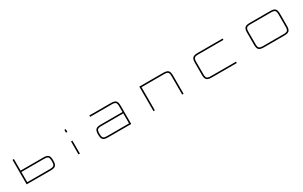

<svg xmlns="http://www.w3.org/2000/svg" viewBox="345 -2725 7486 4749"><g transform="rotate(-30 4088.5 -350.0)"><path d="M325 0H1006.5C1151 0 1191 -40 1191 -184.5V-185C1191 -329.5 1151 -369.5 1006.5 -369.5H365V-700H325ZM365 -39V-330.5H1005.5C1127.5 -330.5 1151 -307 1151 -185V-184.5C1151 -62.5 1127.5 -39 1005.5 -39Z M1806 -369.5V0H1846V-369.5ZM1806 -620H1846V-700H1806Z M2656.5 -325.5H3272V-39H2656.5C2535.5 -39 2511.5 -62 2511 -182C2511.5 -302.5 2535.5 -325.5 2656.5 -325.5ZM2471 -180V-184.5V-182.5C2471.5 -39.5 2512 0 2655.5 0H3312V-515.5C3312 -660 3272 -700 3127.5 -700H2520V-661H3126.5C3248.5 -661 3272 -637.5 3272 -515.5V-364.5H2655.5C2512 -364.5 2471.5 -325 2471 -182.5Z M3947 -700V0H3987V-661H4621.5C4743.5 -661 4767 -637.5 4767 -515.5V0H4807V-515.5C4807 -660 4767 -700 4622.5 -700Z M6327 -700H5616.5C5472 -700 5432 -660 5432 -515.5V-184.5C5432 -40 5472 0 5616.5 0H6327V-39H5617.5C5495.5 -39 5472 -62.5 5472 -184.5V-515.5C5472 -637.5 5495.5 -661 5617.5 -661H6327Z M7677.5 -700H7106.5C6962 -700 6922 -660 6922 -515.5V-184.5C6922 -40 6962 0 7106.5 0H7677.5C7822 0 7862 -40 7862 -184.5V-515.5C7862 -660 7822 -700 7677.5 -700ZM6962 -184.5V-515.5C6962 -637.5 6985.5 -661 7107.5 -661H7676.5C7798.5 -661 7822 -637.5 7822 -515.5V-184.5C7822 -62.5 7798.5 -39 7676.5 -39H7107.5C6985.5 -39 6962 -62.5 6962 -184.5Z"/></g></svg>

Font: Melete UltraLight
Style: Regular
Weight: 200
Width: 6
Designer: Sora Sagano
Foundry: DOT COLON
Version: Version 0.200;FEAKit 1.0